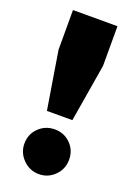

<svg xmlns="http://www.w3.org/2000/svg" viewBox="-133 -722 550 787"><g transform="rotate(20 141.5 -328.0)"><path d="M85 -243 44 -495V-668H238V-495L196 -243ZM44 -86Q44 -127 72.5 -155Q101 -183 142 -183Q183 -183 211 -155Q239 -127 239 -86Q239 -45 210.5 -16.5Q182 12 142 12Q102 12 73 -17Q44 -46 44 -86Z"/></g></svg>

Font: Atkinson Hyperlegible Pro
Style: Bold
Weight: 700
Designer: Elliott Scott, Megan Eiswerth, Linus Boman, Theodore Petrosky, Jacob Perez
Foundry: Braille Institute
Version: Version 1.5.1